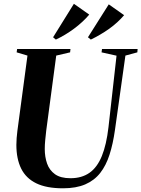

<svg xmlns="http://www.w3.org/2000/svg" viewBox="-20 -1008 764 1038"><path d="M658 -707.5 601.5 -305.5Q591 -230.5 572.2 -172Q553.5 -113.5 521.8 -73Q490 -32.5 440.8 -11.2Q391.5 10 320.5 10Q231.5 10 176 -17Q120.5 -44 94.5 -96.5Q68.5 -149 68.5 -225Q68.5 -243 70 -261.8Q71.5 -280.5 74 -300.5L128.5 -707.5L70 -725L72.5 -743H361L359 -725L284 -707.5L230 -302.5Q227 -276 224.5 -250.8Q222 -225.5 222 -202.5Q222 -159.5 234.5 -123.8Q247 -88 277.2 -66.2Q307.5 -44.5 361 -44.5Q422 -44.5 463.8 -73.8Q505.5 -103 530.5 -164.2Q555.5 -225.5 566.5 -320.5L610 -707L529 -725L531.5 -743H724L722.5 -725ZM267 -806.5 379.5 -987.5 462.5 -929Q446 -909.5 425.2 -890.2Q404.5 -871 381 -853.5Q357.5 -836 332.5 -821Q307.5 -806 282 -794ZM455.5 -806.5 568 -984.5 651 -926Q634.5 -906.5 614 -887.8Q593.5 -869 570 -852.2Q546.5 -835.5 521.2 -820.8Q496 -806 471 -794Z"/></svg>

Font: Merriweather 144pt
Style: Bold Italic
Weight: 700
Italic angle: -7.8°
Version: Version 2.101